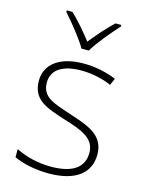

<svg xmlns="http://www.w3.org/2000/svg" viewBox="-117 -835 696 916"><g transform="rotate(15 231.0 -377.0)"><path d="M366 -764H337C300 -729 260 -683 230 -645C201 -683 162 -729 125 -764H97V-756C133 -716 188 -648 212 -606H248C272 -648 329 -716 366 -756ZM416 -137C416 -235 332 -260 241 -290C156 -319 94 -333 94 -407C94 -472 149 -505 240 -505C292 -505 350 -492 388 -474L403 -508C359 -526 304 -540 241 -540C127 -540 55 -490 55 -406C55 -310 127 -289 223 -258C314 -230 377 -206 377 -135C377 -67 329 -24 215 -24C153 -24 92 -39 42 -64V-24C80 -6 141 10 214 10C346 10 416 -45 416 -137Z"/></g></svg>

Font: Noto Sans Cherokee ExtraLight
Style: Regular
Weight: 200
Designer: Monotype Design Team
Foundry: Monotype Imaging Inc.
Version: Version 2.001